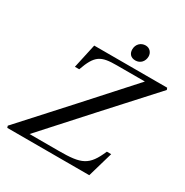

<svg xmlns="http://www.w3.org/2000/svg" viewBox="-190 -1003 1118 1158"><g transform="rotate(30 369.0 -424.0)"><path d="M435 -787C435 -758 452 -738 484 -738C519 -738 542 -765 542 -799C542 -824 524 -848 494 -848C461 -848 435 -823 435 -787ZM15 -13 19 0H590L641 -176H611C558 -53 515 -35 357 -35H154C344 -246 541 -463 738 -679L733 -692H225L188 -523H218C259 -639 292 -657 403 -657H598C408 -446 212 -229 15 -13Z"/></g></svg>

Font: Heuristica
Style: Italic
Weight: 400
Italic angle: -13°
Version: Version 1.0.1